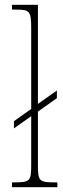

<svg xmlns="http://www.w3.org/2000/svg" viewBox="-20 -780 264 800"><path d="M30 0H219V-20H215C142 -20 138 -24 138 -94V-315L217 -371V-403L138 -347V-760H30V-740H43C103 -740 110 -736 110 -662V-326L38 -275V-245L110 -296V-94C110 -24 106 -20 33 -20H30Z"/></svg>

Font: Noto Serif Sinhala ExtraCondensed Thin
Style: Regular
Weight: 100
Width: 2
Designer: Jelle Bosma - Monotype Design Team
Foundry: Monotype Imaging Inc.
Version: Version 2.007